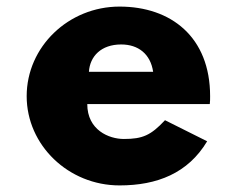

<svg xmlns="http://www.w3.org/2000/svg" viewBox="-20 -548 719 583"><path d="M250 -330C253 -377 287 -413 348 -413C400 -413 437 -384 445 -330ZM617 -232C618 -238 618 -249 618 -256C618 -436 499 -528 343 -528C188 -528 61 -406 61 -256C61 -107 188 15 343 15C457 15 551 -22 609 -119L481 -183C438 -137 413 -126 356 -126C311 -126 245 -153 245 -232Z"/></svg>

Font: Sztylet
Style: Bd
Weight: 700
Foundry: Cannot Into Space Fonts, PlusOne Fonts
Version: Version 0.12